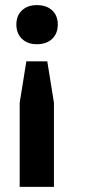

<svg xmlns="http://www.w3.org/2000/svg" viewBox="-20 -531 333 751"><path d="M191 200H57V-129L83 -291H165L191 -129ZM44 -435Q44 -470 66 -490.5Q88 -511 124 -511Q162 -511 184 -490.5Q206 -470 206 -435Q206 -400 184 -379Q162 -358 124 -358Q88 -358 66 -379Q44 -400 44 -435Z"/></svg>

Font: PTSans
Style: Bold
Weight: 700
Designer: A.Korolkova, O.Umpeleva, V.Yefimov
Foundry: ParaType Ltd
Version: Version 2.003W OFL